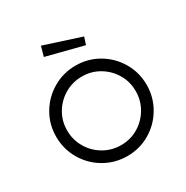

<svg xmlns="http://www.w3.org/2000/svg" viewBox="-162 -830 941 973"><g transform="rotate(-30 308.5 -344.0)"><path d="M44 -257Q44 -329 79.5 -389.5Q115 -450 176 -485.5Q237 -521 309 -521Q381 -521 441.5 -485.5Q502 -450 537.5 -389.5Q573 -329 573 -257Q573 -185 537.5 -124Q502 -63 441.5 -27.5Q381 8 309 8Q237 8 176 -27.5Q115 -63 79.5 -124Q44 -185 44 -257ZM509 -257Q509 -312 482 -357.5Q455 -403 409.5 -430Q364 -457 309 -457Q254 -457 208 -430Q162 -403 135 -357.5Q108 -312 108 -257Q108 -202 135 -156Q162 -110 208 -83Q254 -56 309 -56Q364 -56 409.5 -83Q455 -110 482 -156Q509 -202 509 -257ZM192 -639 208 -696 421 -627 407 -584Z"/></g></svg>

Font: Lineal Light
Style: Regular
Weight: 300
Designer: Created by Frank Adebiaye with contributions from Anton Moglia & Ariel Martín Pérez
Created by Frank ADEBIAYE with FontF
Foundry: Velvetyne Type Foundry
Version: Version 2.000